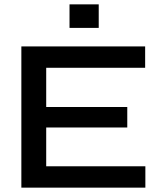

<svg xmlns="http://www.w3.org/2000/svg" viewBox="-20 -861 747 881"><path d="M192 -276V-98H647V0H78V-648H646V-550H192V-370H564V-276ZM433 -841V-733H299V-841Z"/></svg>

Font: Syne SemiBold
Style: Regular
Weight: 600
Designer: Lucas Descroix
Foundry: Bonjour Monde
Version: Version 2.200; ttfautohint (v1.8.4)